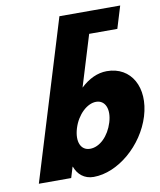

<svg xmlns="http://www.w3.org/2000/svg" viewBox="-94 -934 851 1023"><g transform="rotate(-10 331.5 -422.5)"><path d="M649.2 -256C603.3 -106 461.3 15 329.5 15C278.4 15 244.2 -16 229.3 -58H227.8L210.1 0H35.1L261.4 -740L298 -860H474.5H626.9L590.2 -740H437.8L353.4 -464C396.6 -505 445.2 -528 495.5 -528C627.3 -528 695 -406 649.2 -256ZM461.2 -256C482.9 -327 459.5 -377 410.7 -377C362.6 -377 308.1 -327 286.4 -256C265 -186 286.7 -136 337 -136C389.5 -136 439.8 -186 461.2 -256Z"/></g></svg>

Font: Hussar
Style: BdSuprConOblThree
Weight: 700
Foundry: Cannot Into Space Fonts
Version: Version 2.00